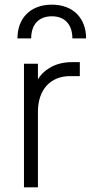

<svg xmlns="http://www.w3.org/2000/svg" viewBox="-20 -805 390 825"><path d="M114 -640C114 -699 146 -735 203 -735C259 -735 291 -699 291 -640H350C350 -725 296 -785 203 -785C109 -785 55 -725 55 -640ZM143 0V-325C143 -418 195 -478 282 -478H323V-538H289C251 -538 218 -529 191 -512C170 -499 154 -483 143 -464V-531H83V0Z"/></svg>

Font: Plus Jakarta Sans Light
Style: Regular
Weight: 300
Designer: Gumpita Rahayu
Foundry: Tokotype
Version: Version 2.071;gftools[0.9.30]